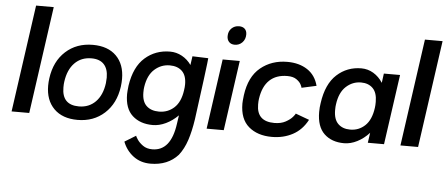

<svg xmlns="http://www.w3.org/2000/svg" viewBox="-53 -719 2469 1062"><g transform="rotate(5 1182.0 -188.0)"><path d="M23 -1 107 -596H205L121 -1Z M212 -161Q212 -181 215 -202Q228 -297 288.5 -352Q349 -407 439 -407Q523 -407 569.5 -360.5Q616 -314 616 -233Q616 -213 613 -190Q600 -96 539.5 -41Q479 14 390 14Q306 14 259 -33Q212 -80 212 -161ZM529 -202Q531 -224 531 -233Q531 -281 507.5 -306.5Q484 -332 438 -332Q381 -332 344.5 -294.5Q308 -257 299 -190Q297 -178 297 -158Q297 -61 391 -61Q447 -61 483.5 -98Q520 -135 529 -202Z M1037 -46Q1027 21 1010.5 71Q994 121 966 157Q909 220 813 220Q758 220 718 190Q678 160 659 111L721 73Q721 76 732 93Q743 110 764 125Q785 140 816 140Q919 140 940 -12L947 -60Q916 -29 879.5 -11.5Q843 6 807 6Q737 6 694 -33Q651 -72 651 -152Q651 -166 655 -200Q671 -305 729 -356Q787 -407 868 -407Q903 -407 934 -390Q965 -373 986 -343L993 -392L1081 -389Q1082 -389 1066.5 -268Q1051 -147 1037 -46ZM963 -200Q966 -218 966 -234Q966 -283 941 -307Q916 -331 873 -331Q825 -331 788.5 -298.5Q752 -266 742 -200Q740 -189 740 -169Q740 -119 765.5 -95Q791 -71 835 -71Q884 -71 919 -103Q954 -135 963 -200Z M1106 0 1161 -389H1256L1201 0ZM1177 -520Q1177 -547 1194 -563.5Q1211 -580 1236 -580Q1256 -580 1267.5 -569Q1279 -558 1279 -538Q1279 -511 1262 -493.5Q1245 -476 1220 -476Q1200 -476 1188.5 -488Q1177 -500 1177 -520Z M1291 -156Q1291 -168 1295 -202Q1309 -306 1370.5 -356.5Q1432 -407 1519 -407Q1585 -407 1630.5 -377Q1676 -347 1691 -289L1609 -271Q1609 -275 1602 -289Q1595 -303 1576.5 -316Q1558 -329 1526 -329Q1464 -329 1427 -294Q1390 -259 1380 -190Q1378 -178 1378 -158Q1378 -64 1476 -64Q1513 -64 1538.5 -78Q1564 -92 1577 -107.5Q1590 -123 1590 -126L1666 -98Q1636 -41 1584.5 -13.5Q1533 14 1469 14Q1389 14 1340 -28Q1291 -70 1291 -156Z M2146 -389 2091 0H2001L2009 -56Q1979 -23 1942.5 -4.5Q1906 14 1870 14Q1801 14 1759.5 -25.5Q1718 -65 1718 -146Q1718 -172 1722 -196Q1737 -303 1794 -355Q1851 -407 1930 -407Q1966 -407 1997 -388.5Q2028 -370 2049 -337L2056 -389ZM2023 -196Q2025 -208 2025 -229Q2025 -280 2000.5 -304.5Q1976 -329 1935 -329Q1888 -329 1852 -296Q1816 -263 1807 -196Q1805 -185 1805 -164Q1805 -113 1830 -88.5Q1855 -64 1897 -64Q1945 -64 1979.5 -96.5Q2014 -129 2023 -196Z M2182 -1 2266 -596H2364L2280 -1Z"/></g></svg>

Font: Neutral Grotesk
Style: Italic
Weight: 400
Italic angle: -8°
Designer: Nawras Khrais
Foundry: Nawras Khrais
Version: Version 1.000